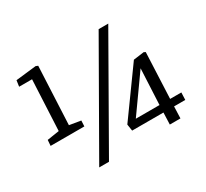

<svg xmlns="http://www.w3.org/2000/svg" viewBox="-144 -930 1242 1158"><g transform="rotate(-30 476.5 -351.0)"><path d="M242 11 656 -713H723L310 11ZM211 -301 290 -288 288 -248H53L56 -288L140 -301L157 -652H67L73 -694L215 -710L230 -704ZM819 -133H897L895 -82H817L814 0H740L743 -82H525L518 -128L748 -447L822 -457L833 -451ZM745 -133 757 -382 580 -133Z"/></g></svg>

Font: Literata
Style: Italic
Weight: 400
Italic angle: -2°
Designer: Latin by Veronika Burian and Jose Scaglione. Greek by Irene Vlachou. Cyrillic by Vera Evstafieva
Foundry: TypeTogether
Version: Version 3.103;gftools[0.9.29]